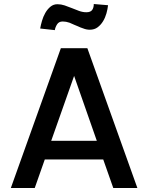

<svg xmlns="http://www.w3.org/2000/svg" viewBox="-20 -936 737 956"><path d="M180 -794Q183 -811 189 -832Q195 -853 205.5 -871.5Q216 -890 231 -902.5Q246 -915 266 -915Q284 -915 302 -909Q320 -903 338 -895.5Q356 -888 374 -881.5Q392 -875 410 -875Q431 -875 439 -886.5Q447 -898 447 -916L518 -910Q516 -891 510 -869.5Q504 -848 493 -830Q482 -812 466 -800Q450 -788 427 -788Q410 -788 393 -795Q380 -799 368 -805L351 -812Q339 -818 326 -823Q309 -829 292 -829Q273 -829 264 -814.5Q255 -800 253 -786ZM494 -142H203L153 0H34L283 -696H415L664 0H544ZM462 -235 349 -558 235 -235Z"/></svg>

Font: Fz Poppins Med
Style: Regular
Weight: 500
Designer: Ninad Kale (Devanagari), Jonny Pinhorn (Latin)
Foundry: Indian Type Foundry
Version: Vit hóa bi Vntype.Com & FontZin.Com